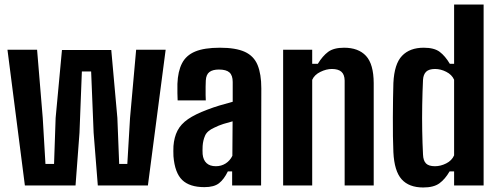

<svg xmlns="http://www.w3.org/2000/svg" viewBox="-20 -820 2208 849"><path d="M90 0 13 -600H144L169 -298.5L181 -95H219L226 -298.5L254 -599H472L499 -298.5L507 -95H543L555 -298.5L582 -600H712.5L634 0H412.5L394 -233L383 -504H342L331.5 -233L314 0Z M884 7.5Q818.5 7.5 785.8 -24Q753 -55.5 747 -129Q746.5 -139 746.5 -152Q746.5 -165 747 -174Q750 -213.5 764.8 -242.2Q779.5 -271 811.2 -293Q843 -315 896.5 -335Q924 -345.5 950.5 -353.5Q977 -361.5 1009 -370V-457.5Q1009 -486.5 994.8 -499.5Q980.5 -512.5 948 -512.5Q920.5 -512.5 906 -501.5Q891.5 -490.5 890 -464Q889.5 -455.5 889.2 -436.5Q889 -417.5 889.2 -399.2Q889.5 -381 890 -376H765.5Q765 -386.5 764.5 -407.8Q764 -429 764.5 -449Q766.5 -504.5 784.8 -540Q803 -575.5 843.2 -592.2Q883.5 -609 952.5 -609Q1022.5 -609 1062.5 -590.8Q1102.5 -572.5 1119 -532.5Q1135.5 -492.5 1135.5 -429L1134.5 0H1006.5V-62H987.5Q970.5 -27 948.5 -9.8Q926.5 7.5 884 7.5ZM934.5 -85Q958.5 -85 977.8 -97.2Q997 -109.5 1007.5 -131L1008.5 -283.5Q988.5 -278.5 968 -272Q947.5 -265.5 927.5 -255.5Q896 -241.5 886.8 -220.2Q877.5 -199 876 -174Q875.5 -161.5 875.5 -155Q875.5 -148.5 876 -138.5Q878.5 -112.5 893.2 -98.8Q908 -85 934.5 -85Z M1232 0V-600H1360.5V-538H1385.5Q1406.5 -572.5 1431.2 -590.8Q1456 -609 1501.5 -609Q1565 -609 1598.5 -572.8Q1632 -536.5 1632.5 -453V0H1504V-464Q1503.5 -490.5 1489.5 -502.8Q1475.5 -515 1447.5 -515Q1423 -515 1396.8 -502.2Q1370.5 -489.5 1360.5 -467V0Z M1851.5 9Q1788.5 9 1756 -27.2Q1723.5 -63.5 1719.5 -147Q1718 -177 1717.5 -217.8Q1717 -258.5 1717.2 -302Q1717.5 -345.5 1718 -385.2Q1718.5 -425 1719.5 -453Q1723.5 -537.5 1757.8 -573.2Q1792 -609 1853.5 -609Q1900 -609 1924.2 -590.8Q1948.5 -572.5 1969 -538H1988V-800H2118.5V0H1988V-62H1968Q1948 -27.5 1922.8 -9.2Q1897.5 9 1851.5 9ZM1903.5 -85Q1928.5 -85 1953.2 -97.5Q1978 -110 1988 -133V-467.5Q1978 -490 1953.2 -502.5Q1928.5 -515 1904 -515Q1877 -515 1864.5 -503Q1852 -491 1850.5 -467Q1848 -413.5 1847 -355.5Q1846 -297.5 1847 -241.5Q1848 -185.5 1850.5 -137Q1851.5 -109.5 1863.8 -97.2Q1876 -85 1903.5 -85Z"/></svg>

Font: Big Shoulders
Style: Bold
Weight: 700
Designer: Patric King
Foundry: XO Type Co
Version: Version 2.002